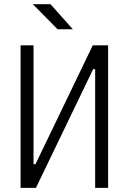

<svg xmlns="http://www.w3.org/2000/svg" viewBox="-20 -914 626 934"><path d="M80.1 0V-693.4H143.1V-115.7H152.8L431.2 -693.4H505.9V0H442.9V-577.6H433.1L154.8 0ZM260.3 -771.5 139.6 -893.6H225.6L334.5 -771.5Z"/></svg>

Font: Cascadia Mono PL Light
Style: Regular
Weight: 300
Monospace: yes
Designer: Aaron Bell
Foundry: Saja Typeworks
Version: Version 2404.023; ttfautohint (v1.8.4)